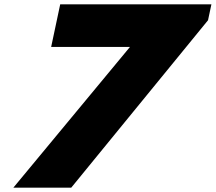

<svg xmlns="http://www.w3.org/2000/svg" viewBox="-20 -845 989 880"><path d="M214.5 -630H575.8L41.3 15H306.6L933.5 -752.3L948.9 -825H255.9Z"/></svg>

Font: Hussar Nova
Style: 96
Weight: 700
Foundry: Cannot Into Space Fonts
Version: Version 0.99